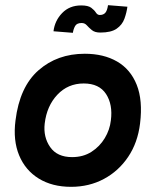

<svg xmlns="http://www.w3.org/2000/svg" viewBox="-20 -713 604 743"><path d="M255 10Q182 10 130 -22Q78 -54 54 -112Q30 -170 40 -247Q56 -377 129 -441Q202 -505 308 -505Q381 -505 433 -475Q485 -445 509 -385Q533 -325 522 -235Q513 -161 476 -106Q439 -51 382 -20.5Q325 10 255 10ZM259 -105Q302 -105 334 -125.5Q366 -146 385.5 -178.5Q405 -211 409 -247Q417 -308 390.5 -349Q364 -390 304 -390Q243 -390 202 -346.5Q161 -303 153 -235Q147 -183 174 -144Q201 -105 259 -105ZM368 -587Q347 -587 335.5 -596.5Q324 -606 316 -615Q308 -624 296 -624Q277 -624 270.5 -612Q264 -600 262 -586L187 -592Q192 -633 220.5 -662.5Q249 -692 294 -692Q321 -692 333 -683Q345 -674 351 -664.5Q357 -655 366 -655Q380 -655 387.5 -663.5Q395 -672 398 -693L473 -687Q470 -664 461.5 -640.5Q453 -617 431.5 -602Q410 -587 368 -587Z"/></svg>

Font: Kulim Park
Style: Bold Italic
Weight: 700
Italic angle: -8°
Designer: Noponies / Dale Sattler
Foundry: Noponies
Version: Version 1.000; ttfautohint (v1.8.3)